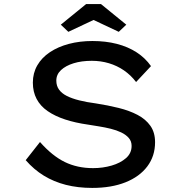

<svg xmlns="http://www.w3.org/2000/svg" viewBox="-20 -911 888 941"><path d="M432 10Q362 10 303 -5Q244 -20 195 -50Q146 -80 106 -126L176 -215Q236 -147 297.5 -117Q359 -87 436 -87Q484 -87 527 -99.5Q570 -112 597.5 -136Q625 -160 625 -196Q625 -219 611 -235Q597 -251 574 -262Q551 -273 522.5 -280Q494 -287 465.5 -291.5Q437 -296 413 -300Q349 -309 299 -325.5Q249 -342 213.5 -366.5Q178 -391 159.5 -426Q141 -461 141 -506Q141 -553 163 -591Q185 -629 225 -655.5Q265 -682 318 -696Q371 -710 433 -710Q498 -710 552.5 -696Q607 -682 649.5 -654.5Q692 -627 720 -587L647 -509Q621 -543 587.5 -566Q554 -589 514 -601Q474 -613 430 -613Q380 -613 341 -601Q302 -589 279 -567.5Q256 -546 256 -516Q256 -490 269.5 -471.5Q283 -453 308 -440.5Q333 -428 369 -419Q405 -410 451 -404Q509 -395 561.5 -382Q614 -369 654 -348Q694 -327 717 -294.5Q740 -262 740 -214Q740 -146 702 -95.5Q664 -45 595 -17.5Q526 10 432 10ZM315 -755 278 -790 402 -891H475L599 -790L562 -755L424 -820H453Z"/></svg>

Font: Lexend Peta
Style: Regular
Weight: 400
Designer: Bonnie Shaver-Troup, Thomas Jockin
Foundry: Lexend
Version: Version 1.007